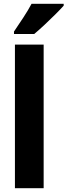

<svg xmlns="http://www.w3.org/2000/svg" viewBox="-20 -996 357 1016"><path d="M211 0H59V-760H211ZM317 -966Q301 -948 273.5 -920.5Q246 -893 216 -865Q186 -837 161 -816H54V-829Q79 -866 104 -904Q129 -942 147 -976H317Z"/></svg>

Font: Noto Sans Condensed ExtraBold
Style: Regular
Weight: 800
Width: 3
Designer: Monotype Design Team
Foundry: Monotype Imaging Inc.
Version: Version 2.013; ttfautohint (v1.8.4.7-5d5b)